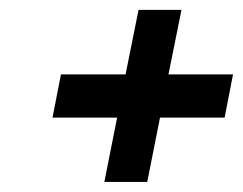

<svg xmlns="http://www.w3.org/2000/svg" viewBox="-20 -456 492 389"><path d="M452.1 -305.2 435.1 -217.8H304.2L278.3 -87.4H191.4L217.3 -217.8H86.4L103.5 -305.2H234.4L260.7 -436H347.7L321.3 -305.2Z"/></svg>

Font: Qaz
Style: Italic
Weight: 400
Italic angle: -11.25°
Designer: GGBotNet
Foundry: f0n7
Version: 0.70